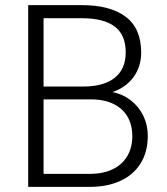

<svg xmlns="http://www.w3.org/2000/svg" viewBox="-20 -731 653 751"><path d="M558.1 -200.2Q558.1 -136.7 529.8 -91.6Q501.5 -46.4 450.2 -23.2Q398.9 0 330.6 0H115.7H90.3V-710.9H300.3Q411.6 -710.9 471.9 -665.3Q532.2 -619.6 532.2 -525.4Q532.2 -470.7 502.4 -429.7Q472.7 -388.7 419.9 -371.1Q461.4 -362.3 492.7 -337.6Q523.9 -313 541 -277.1Q558.1 -241.2 558.1 -200.2ZM150.4 -659.7V-392.6H306.2Q385.7 -392.6 428.7 -426.8Q471.7 -460.9 471.7 -526.4Q471.7 -594.2 429 -627Q386.2 -659.7 300.3 -659.7ZM497.6 -199.2Q497.6 -240.7 479.7 -272.9Q461.9 -305.2 425.3 -323.7Q388.7 -342.3 335 -342.3H150.4V-50.8H330.6Q382.3 -50.8 419.9 -68.6Q457.5 -86.4 477.5 -119.9Q497.6 -153.3 497.6 -199.2Z"/></svg>

Font: Heebo Light
Style: Regular
Weight: 300
Designer: Oded Ezer
Foundry: Meir Sadan
Version: Version 2.001; ttfautohint (v1.5.14-ce02) -l 8 -r 50 -G 200 